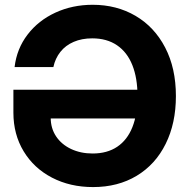

<svg xmlns="http://www.w3.org/2000/svg" viewBox="-20 -759 774 791"><path d="M35.2 -294.8V-389.3H587V-271H152.3L188.9 -273.9Q188.9 -230.6 211.1 -197.2Q233.3 -163.9 272.8 -145.2Q312.3 -126.6 361.4 -126.6Q421.5 -126.6 463 -154.4Q504.5 -182.3 525.5 -235.3Q546.5 -288.2 546.5 -363.3Q546.5 -437.5 525.2 -490.8Q504 -544 462.1 -572.5Q420.2 -601 359.9 -601Q317.1 -601 283.5 -586.5Q250 -572.1 228.8 -545.3Q207.6 -518.6 199.9 -482.8H40.1Q49 -558.3 93.6 -616.5Q138.1 -674.7 208.3 -707Q278.4 -739.3 361.9 -739.3Q460.5 -739.3 538.4 -693.7Q616.3 -648 660.5 -563Q704.7 -478 704.7 -363.3Q704.7 -251.4 662.6 -166.5Q620.6 -81.5 543.3 -34.9Q466 11.7 363.5 11.7Q269 11.7 194.3 -27.1Q119.6 -65.9 77.4 -135.7Q35.2 -205.5 35.2 -294.8Z"/></svg>

Font: Intratopia Thin
Style: Regular
Weight: 100
Designer: Rasmus Andersson
Foundry: rsms
Version: Version 3.000;Glyphs 3.2.3 (3260)